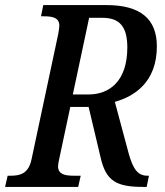

<svg xmlns="http://www.w3.org/2000/svg" viewBox="-39 -734 647 754"><path d="M-19 0H268L278 -44H250C215 -44 189 -50 189 -81C189 -88 191 -99 194 -112L237 -314H309L356 -116C377 -23 418 0 523 0H537L546 -44H540C502 -44 484 -70 467 -129L412 -334C487 -355 577 -410 577 -552C577 -660 512 -714 380 -714H131L122 -670H133C169 -670 194 -664 194 -633C194 -626 192 -616 190 -602L85 -109C73 -51 39 -44 3 -44H-9ZM308 -363H247L311 -664H364C429 -664 461 -631 461 -548C461 -415 391 -363 308 -363Z"/></svg>

Font: Noto Serif Condensed Medium
Style: Italic
Weight: 500
Width: 3
Italic angle: -12°
Designer: Monotype Design Team
Foundry: Monotype Imaging Inc.
Version: Version 2.013